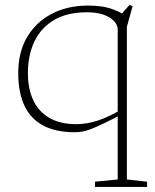

<svg xmlns="http://www.w3.org/2000/svg" viewBox="-20 -523 625 774"><path d="M92.5 -228Q92.5 -165.5 114 -119.2Q135.5 -73 179 -47.8Q222.5 -22.5 287.5 -22.5Q330 -22.5 376 -37.5Q422 -52.5 482.5 -89.5V-68Q432.5 -42 400.5 -26.5Q368.5 -11 347.5 -3Q326.5 5 311.5 7.5Q296.5 10 281 10Q204.5 10 154 -17Q103.5 -44 78.5 -97Q53.5 -150 53.5 -228.5Q53.5 -313 89.5 -373.8Q125.5 -434.5 189 -467.5Q252.5 -500.5 335 -500.5Q365.5 -500.5 390.5 -496.8Q415.5 -493 438.5 -484.2Q461.5 -475.5 485.5 -461.5L455 -450L502 -503L514.5 -498L491.5 -415V200.5L573 209.5V230.5H363V209.5L454.5 200.5V-403Q454.5 -432 420.8 -452.8Q387 -473.5 330 -473.5Q251.5 -473.5 198.8 -442.8Q146 -412 119.2 -356.8Q92.5 -301.5 92.5 -228Z"/></svg>

Font: Newsreader 9pt ExtraLight
Style: Regular
Weight: 250
Designer: Hugues Gentile
Foundry: Production Type
Version: Version 1.003